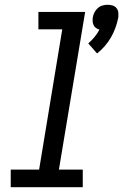

<svg xmlns="http://www.w3.org/2000/svg" viewBox="-20 -785 516 805"><path d="M387 -561 350 -603Q364 -615 376 -629.5Q388 -644 397 -661Q389 -663 382.5 -667.5Q376 -672 372.5 -679.5Q369 -687 368.5 -695Q368 -703 369 -712Q371 -723 376 -733Q381 -743 390 -751Q399 -759 410 -762Q421 -765 431 -765Q442 -765 452 -762Q462 -759 468.5 -751Q475 -743 476 -733Q477 -723 476 -712Q472 -691 464.5 -670Q457 -649 446 -629.5Q435 -610 420 -592.5Q405 -575 387 -561ZM25 0V-74H144L241 -662H141V-735H337L227 -74H327V0Z"/></svg>

Font: Iosevka Etoile Oblique
Style: Regular
Weight: 400
Italic angle: -9°
Designer: Belleve Invis
Foundry: Belleve Invis
Version: Version 15.5.2; ttfautohint (v1.8.4)